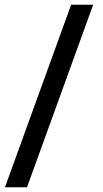

<svg xmlns="http://www.w3.org/2000/svg" viewBox="-20 -731 436 812"><path d="M374 -710.9H280.8L1 61H94.2Z"/></svg>

Font: Shabnam Medium
Style: Regular
Weight: 500
Foundry: DejaVu fonts team - Redesigned by Saber Rastikerdar - Based on Vazir font
Version: Version 5.0.1